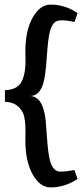

<svg xmlns="http://www.w3.org/2000/svg" viewBox="-20 -777 360 842"><path d="M1.5 -381.3Q52.7 -383.3 72.3 -415Q91.8 -446.8 91.8 -511.2L91.3 -552.2Q91.3 -643.6 124 -701.2Q155.3 -756.8 202.6 -756.8Q265.1 -756.8 320.3 -719.7L306.6 -680.7Q272.9 -688 249.5 -688Q226.6 -688 215.6 -674.8Q204.6 -661.6 198.2 -636.7Q190.4 -605.5 185.1 -523.9Q179.7 -442.4 168.9 -408.7Q152.3 -356.4 111.8 -356Q168.5 -354.5 180.2 -250Q181.2 -242.2 186 -174.1Q190.9 -106 198.2 -76.2Q211.4 -24.4 244.1 -24.4Q268.6 -24.4 306.6 -31.2L320.3 7.8Q263.7 44.9 202.6 44.9Q155.3 44.9 124 -10.7Q91.3 -68.4 91.3 -159.7L91.8 -200.2Q91.8 -259.8 80.1 -283.2Q56.6 -329.1 1.5 -330.6Z"/></svg>

Font: Corben
Style: Regular
Weight: 400
Designer: vernon adams
Foundry: vernon adams
Version: Version 1.100